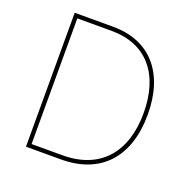

<svg xmlns="http://www.w3.org/2000/svg" viewBox="-129 -854 971 980"><g transform="rotate(20 357.0 -364.0)"><path d="M303.7 0C517.6 0 641.6 -134.3 641.6 -366.2C641.6 -592.8 522.9 -727.5 322.3 -727.5H113.3V0ZM135.7 -22.5V-705.1H322.3C511.2 -705.1 619.1 -578.6 619.1 -366.2C619.1 -150.9 505.9 -22.5 303.7 -22.5Z"/></g></svg>

Font: Raveo Thin
Style: Regular
Weight: 100
Designer: Jakub Foglar, Rasmus Andersson (Inter)
Foundry: Jakubfoglar.com
Version: Version 1.100;Glyphs 3.2.3 (3260)